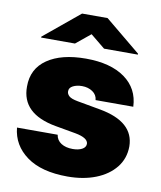

<svg xmlns="http://www.w3.org/2000/svg" viewBox="-85 -827 759 905"><g transform="rotate(10 294.0 -375.0)"><path d="M548.3 -367.9H367.9Q365.8 -393.1 344.5 -407.5Q323.2 -421.9 294 -421.9Q268.8 -421.9 250.7 -412.6Q232.6 -403.4 233 -386.4Q232.6 -374.3 243.4 -364Q254.3 -353.7 285.5 -348L396.3 -328.1Q561.4 -298.3 562.5 -180.4Q562.1 -122.2 527.9 -79.4Q493.6 -36.6 434.5 -13.3Q375.4 9.9 299.7 9.9Q174.7 9.9 104.2 -41.2Q33.7 -92.3 25.6 -176.1H220.2Q224.1 -150.2 245.9 -136.2Q267.8 -122.2 301.1 -122.2Q328.1 -122.2 345.7 -131.4Q363.3 -140.6 363.6 -157.7Q362.6 -186.1 301.1 -197.4L204.5 -214.5Q37.3 -244 38.4 -375Q38 -460.2 105.5 -506.4Q172.9 -552.6 289.8 -552.6Q408 -552.6 476.4 -503.6Q544.7 -454.5 548.3 -367.9ZM225.9 -613.6 295.5 -670.5 365.1 -613.6H527V-617.9L356.5 -758.5H234.4L63.9 -617.9V-613.6Z"/></g></svg>

Font: Inter UI Black
Style: Regular
Weight: 900
Designer: Rasmus Andersson
Foundry: rsms
Version: 3.2;8d6f07862